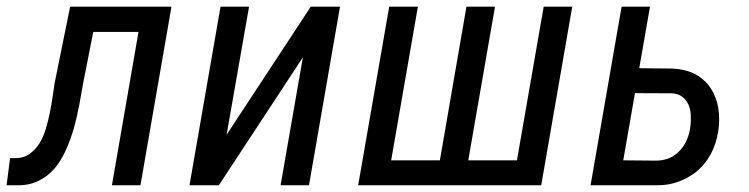

<svg xmlns="http://www.w3.org/2000/svg" viewBox="-42 -548 2217 568"><path d="M373.5 0 465.3 -528.3H165.5L119.6 -302.2C117.7 -291 115.7 -277.3 113.8 -262.2C111.3 -247.1 108.9 -231 105.5 -214.8C102.1 -198.2 98.1 -182.1 93.3 -166C88.4 -149.9 82 -135.7 74.2 -123C65.9 -110.4 56.2 -100.1 44.9 -92.3C33.2 -84 19 -80.1 2.9 -80.1H-12.2L-22.5 0H3.9C29.8 1 52.2 -3.4 71.3 -12.7C90.3 -22 106.4 -34.2 120.1 -50.3C133.3 -66.4 144.5 -85 153.8 -106C163.1 -127 170.9 -148.4 177.2 -171.4C183.6 -194.3 188.5 -216.8 192.9 -239.7L204.1 -302.2L233.9 -453.6H367.7L289.1 0Z M963.9 -528.3H877.4L628.4 -149.4L694.8 -528.3H610.4L518.6 0H605.5L854 -378.4L788.1 0H872.1Z M1115.2 -73.7 1194.3 -528.3H1109.4L1017.6 0H1559.1L1650.9 -528.3H1566.4L1487.3 -73.7H1343.3L1422.4 -528.3H1337.9L1259.3 -73.7Z M1946.3 -345.2 1849.1 -346.2 1880.9 -528.3H1796.9L1705.1 0H1898.9C1925.3 0.5 1949.7 -3.9 1971.7 -13.2C1993.7 -22 2013.2 -34.2 2029.3 -50.3C2045.4 -65.9 2058.1 -85 2067.9 -106.9C2077.1 -128.9 2083 -152.8 2085 -178.7C2086.4 -201.7 2085 -223.6 2079.6 -243.7C2074.2 -263.7 2065.9 -280.8 2054.2 -295.9C2042.5 -310.5 2027.8 -322.3 2009.8 -331.1C1991.7 -339.4 1970.2 -344.2 1946.3 -345.2ZM1801.8 -73.7 1836.4 -272.5 1945.8 -272C1958.5 -271 1968.8 -267.6 1976.6 -261.7C1984.4 -255.4 1990.2 -248 1994.6 -238.8C1998.5 -229.5 2001 -219.2 2001.5 -208C2002 -196.8 2002 -186 2000.5 -175.3C1999 -161.1 1995.6 -148.4 1990.7 -136.2C1985.4 -124 1979 -113.3 1970.7 -104C1962.4 -94.7 1952.1 -86.9 1940.9 -81.5C1929.2 -76.2 1916 -73.2 1900.9 -72.8Z"/></svg>

Font: Roboto Condensed
Style: Italic
Weight: 400
Designer: Google
Version: Version 1.000;PS 001.000;hotconv 1.0.88;makeotf.lib2.5.64775